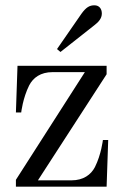

<svg xmlns="http://www.w3.org/2000/svg" viewBox="-20 -704 480 724"><path d="M195 -519 208 -508 336 -609C352 -621 364 -635 364 -653C364 -671 354 -684 336 -684C318 -684 305 -677 287 -652ZM40 0H382L388 -176H368C368 -176 362 -122 338 -74C323 -45 294 -24 250 -24H123L382 -424V-456H46L40 -280H60C60 -280 66 -334 90 -382C105 -411 133 -432 178 -432H300L40 -26Z"/></svg>

Font: Old Standard
Style: Regular
Weight: 400
Designer: Alexey Kryukov <alexios@thessalonica.org.ru>
Version: Version 2.0